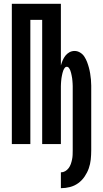

<svg xmlns="http://www.w3.org/2000/svg" viewBox="-20 -755 540 1006"><path d="M299 231V148Q311 148 321.5 142Q332 136 339.5 126Q347 116 351 104.5Q355 93 357.5 81Q360 69 360.5 57Q361 45 361 33V-275Q361 -282 361 -289Q361 -296 361 -303Q361 -310 360.5 -317Q360 -324 359.5 -331Q359 -338 358 -345Q357 -352 355.5 -359Q354 -366 352.5 -372.5Q351 -379 348.5 -385.5Q346 -392 341.5 -398.5Q337 -405 330 -405Q323 -405 318.5 -398.5Q314 -392 311.5 -385.5Q309 -379 307.5 -372.5Q306 -366 304.5 -359Q303 -352 302 -345Q301 -338 300.5 -331Q300 -324 299.5 -317Q299 -310 299 -303Q299 -296 299 -289Q299 -282 299 -275V0H201V-651H139V0H42V-735H299V-412Q303 -426 308.5 -439Q314 -452 322.5 -463Q331 -474 343.5 -481Q356 -488 371 -488Q386 -488 400 -479.5Q414 -471 422.5 -457.5Q431 -444 436.5 -429.5Q442 -415 446 -400Q450 -385 452.5 -369.5Q455 -354 456.5 -338Q458 -322 458 -306.5Q458 -291 458 -275V33Q458 57 455.5 81Q453 105 445 127.5Q437 150 423 170.5Q409 191 389.5 205Q370 219 346.5 225Q323 231 299 231Z"/></svg>

Font: Iosevka
Style: Bold
Weight: 700
Monospace: yes
Designer: Belleve Invis
Foundry: Belleve Invis
Version: Version 32.5.0; ttfautohint (v1.8.4)